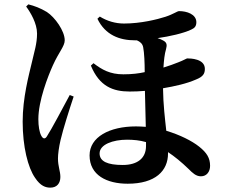

<svg xmlns="http://www.w3.org/2000/svg" viewBox="-20 -805 1040 881"><path d="M100 -775C120 -748 150 -698 150 -651C150 -604 137 -567 127 -522C112 -459 84 -356 84 -247C84 -132 108 -36 141 11C166 49 190 56 211 56C242 56 257 35 257 7C257 -20 246 -41 246 -78C246 -97 250 -129 258 -163C270 -214 298 -302 318 -362L300 -369C272 -317 215 -209 195 -179C187 -166 177 -167 169 -183C161 -198 156 -226 156 -258C156 -343 200 -455 223 -506C250 -566 277 -593 277 -620C277 -663 232 -726 195 -750C165 -768 138 -778 110 -785ZM650 -153V-135C650 -80 612 -48 543 -48C474 -48 437 -64 437 -101C437 -142 498 -164 563 -164C593 -164 622 -161 650 -153ZM409 -515 397 -504C436 -409 498 -385 575 -385C599 -385 621 -386 645 -388L649 -223C634 -224 619 -225 604 -225C482 -225 391 -176 391 -92C391 -1 470 38 566 38C693 38 751 -21 751 -101V-107C781 -87 812 -62 846 -29C863 -12 879 4 902 4C929 4 944 -18 944 -44C944 -80 929 -104 894 -132C860 -159 806 -186 743 -205C737 -260 729 -324 728 -400C781 -409 836 -421 879 -440C912 -453 920 -467 920 -489C920 -536 853 -537 839 -537C836 -537 822 -528 798 -519C779 -511 755 -503 730 -495C732 -527 735 -557 742 -580C747 -599 746 -610 729 -619C722 -623 713 -627 703 -630C759 -638 821 -652 857 -669C872 -676 881 -683 881 -704C880 -740 837 -754 802 -754C793 -754 776 -740 739 -728C702 -716 626 -697 549 -697C510 -697 472 -708 438 -729L427 -719C463 -644 529 -620 599 -620H608C622 -614 634 -605 637 -588C642 -563 644 -516 644 -474C617 -468 586 -464 546 -464C485 -464 448 -485 409 -515Z"/></svg>

Font: Noto Serif SC
Style: Bold
Weight: 700
Designer: Ryoko NISHIZUKA 西塚涼子 (kana & ideographs); Frank Grießhammer (Latin, Greek & Cyrillic); Wenlong ZHANG 张文龙 (bopomofo); San
Foundry: Adobe
Version: Version 2.001;hotconv 1.1.0;makeotfexe 2.6.0